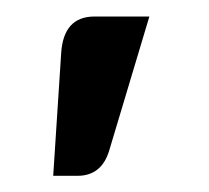

<svg xmlns="http://www.w3.org/2000/svg" viewBox="-20 -782 257 236"><path d="M75.2 -565.9H45.4L55.2 -716.8Q58.1 -761.7 96.2 -761.7H163.6L114.3 -597.2Q105 -565.9 75.2 -565.9Z"/></svg>

Font: Bainsley
Style: Regular
Weight: 400
Designer: Paul James MIller
Foundry: High-Logic / Made with FontCreator
Version: Version 1.411;March 28, 2021;FontCreator 13.0.0.2683 64-bit